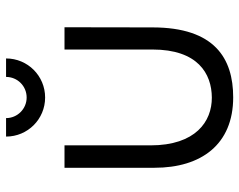

<svg xmlns="http://www.w3.org/2000/svg" viewBox="-98 -675 790 634"><g transform="rotate(-90 297.0 -358.0)"><path d="M292.5 17C421.5 17 523.5 -44.5 523.5 -249.5L524 -540H450.5V-249.5C450.5 -100 371 -54 292 -53.5C213 -53 134 -107 134 -256V-540H60V-243C60 -88 137.5 17 292.5 17ZM163 -733C163 -661.5 220.5 -604 292 -604C363.5 -604 421 -661.5 421 -733H360C360 -695.5 330 -665 292 -665C254.5 -665 224 -695.5 224 -733Z"/></g></svg>

Font: Eudonet
Style: Regular
Weight: 400
Designer: Mikhail Sharanda
Foundry: Mikhail Sharanda
Version: Version 4.503;Glyphs 3.1.2 (3151)